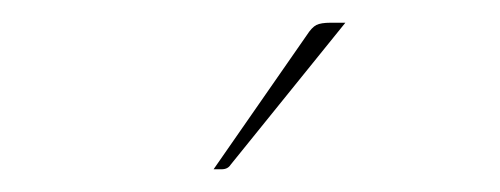

<svg xmlns="http://www.w3.org/2000/svg" viewBox="-20 -728 440 169"><path d="M284 -708 183 -583Q180.5 -579 175 -579H168L250 -697Q254.5 -704 258.5 -706Q262.5 -708 271 -708Z"/></svg>

Font: Lato 2
Style: Regular
Weight: 100
Designer: Lukasz Dziedzic with Adam Twardoch and Botio Nikoltchev
Foundry: tyPoland Lukasz Dziedzic
Version: Version 2.015; 2015-08-06; http://www.latofonts.com/